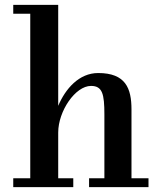

<svg xmlns="http://www.w3.org/2000/svg" viewBox="-20 -770 664 790"><path d="M34.5 -36.5V0H281.5V-36.5H219.5V-224.5C219.5 -313 290 -416.5 354.5 -416.5C401.5 -416.5 409.5 -383 409.5 -299V-36.5H346.5V0H591V-36.5H521V-319.5C521 -406.5 497 -469.5 384 -469.5C305 -469.5 249 -404.5 219.5 -334.5V-750H34.5V-713.5H104.5V-36.5Z"/></svg>

Font: Bodoni* 06pt Medium
Style: Regular
Weight: 500
Version: Version 2.3